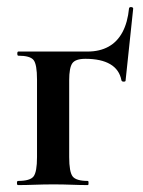

<svg xmlns="http://www.w3.org/2000/svg" viewBox="-20 -535 414 555"><path d="M32 0Q29 0 29 -6Q29 -12 32 -12Q67 -12 77 -25Q87 -38 87 -81V-305Q87 -349 77 -361.5Q67 -374 33 -374Q30 -374 30 -380Q30 -386 33 -386H233Q268 -386 293.5 -400Q319 -414 334 -442Q349 -470 353 -511Q354 -515 359.5 -514.5Q365 -514 365 -510L343 -302Q343 -299 337.5 -299Q332 -299 331 -303Q325 -334 298.5 -349.5Q272 -365 227 -365Q198 -365 189 -352Q180 -339 180 -303V-81Q180 -38 190 -25Q200 -12 234 -12Q236 -12 236 -6Q236 0 234 0Q213 0 187.5 -1Q162 -2 135 -2Q107 -2 80.5 -1Q54 0 32 0Z"/></svg>

Font: Cormorant
Style: Bold
Weight: 700
Designer: Christian Thalmann (Catharsis Fonts)
Foundry: Catharsis Fonts
Version: Version 4.000